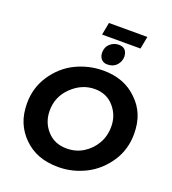

<svg xmlns="http://www.w3.org/2000/svg" viewBox="-179 -1161 1171 1306"><g transform="rotate(20 406.5 -508.5)"><path d="M644 -938H366L383 -1028H661ZM469 -759Q448 -759 434.5 -768.2Q421 -777.5 414.5 -791.8Q408 -806 408 -822Q408 -864 435.5 -888Q463 -912 498 -912Q556 -912 560 -849Q560 -813 535.5 -786Q511 -759 469 -759ZM394 11Q312 11 250.5 -12.5Q189 -36 141.5 -83Q94 -130 70 -189.2Q46 -248.5 46 -326Q46 -436 105 -526.5Q168.5 -621 262.2 -666Q356 -711 460 -711Q612 -711 706 -617Q754 -571.5 778 -512.5Q802 -453.5 802 -376Q802 -267 746 -179Q683.5 -83.5 589.5 -36.2Q495.5 11 394 11ZM403 -127Q469.5 -127 522.2 -159.5Q575 -192 607 -246.2Q639 -300.5 639 -371Q639 -452 586.5 -512.5Q534 -573 448 -573Q355 -573 281.5 -502.5Q208 -432 208 -331Q208 -246 262 -186.5Q316 -127 403 -127Z"/></g></svg>

Font: Argentum Sans SemiBold
Style: Italic
Weight: 600
Italic angle: -11°
Designer: Julieta Ulanovsky (font), Cristiano Sobral (main changes and remaster)
Foundry: Julieta Ulanovsky (font), Cristiano Sobral (main changes and remaster)
Version: Version 2.007;June 15, 2022;FontCreator 14.0.0.2814 64-bit; 